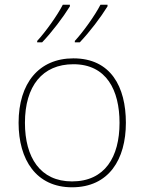

<svg xmlns="http://www.w3.org/2000/svg" viewBox="-20 -786 615 816"><path d="M437 -759V-766H407C384 -721 334 -651 298 -612V-606H319C361 -650 408 -712 437 -759ZM277 -759V-766H247C224 -721 174 -651 138 -612V-606H159C201 -650 248 -712 277 -759ZM515 -264C515 -417 451 -538 292 -538C145 -538 59 -432 59 -264C59 -107 134 10 286 10C443 10 515 -109 515 -264ZM86 -264C86 -420 160 -513 292 -513C433 -513 488 -402 488 -264C488 -119 426 -15 286 -15C151 -15 86 -117 86 -264Z"/></svg>

Font: Noto Sans Lao Thin
Style: Regular
Weight: 100
Designer: Monotype Design Team
Foundry: Monotype Imaging Inc.
Version: Version 2.003